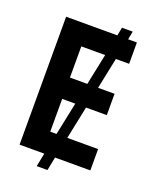

<svg xmlns="http://www.w3.org/2000/svg" viewBox="-153 -846 807 1007"><g transform="rotate(20 250.0 -342.5)"><path d="M183 -421V-595H316L280 -421ZM183 -119V-302H256L218 -119ZM450 0V-119H278L316 -302H432V-421H340L376 -595H450V-714H401L410 -760H350L341 -714H55V0H193L178 75H238L253 0Z"/></g></svg>

Font: Noto Sans Mono UI Condensed
Style: Bold
Weight: 700
Width: 3
Designer: Monotype Design team
Foundry: Monotype Imaging Inc.
Version: 1.000